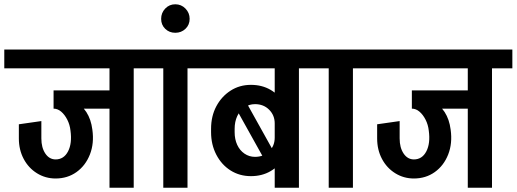

<svg xmlns="http://www.w3.org/2000/svg" viewBox="-45 -876 2411 896"><path d="M214 -43V-132Q253 -132 272.5 -169.5Q292 -207 284 -266L386 -271Q395 -207 374.5 -155Q354 -103 312 -73Q270 -43 214 -43ZM215 -43Q167 -43 127.5 -67.5Q88 -92 65.5 -134.5Q43 -177 43 -230H148Q148 -187 166.5 -159.5Q185 -132 215 -132ZM43 -229V-296L148 -311V-229ZM284 -266Q281 -294 269 -317.5Q257 -341 240.5 -355Q224 -369 205 -369V-423Q261 -423 298.5 -405Q336 -387 358 -353Q380 -319 386 -271ZM205 -369V-454H484V-369ZM-25 -557V-645H484V-557ZM466 0V-633H579V0ZM372 -557V-645H674V-557Z M717 0V-633H830V0ZM623 -557V-645H925V-557Z M773 -723Q745 -723 726 -741.5Q707 -760 707 -788Q707 -816 726 -836Q745 -856 773 -856Q801 -856 820.5 -836Q840 -816 840 -788Q840 -760 820.5 -741.5Q801 -723 773 -723Z M1237 -233V-301H1305V-233ZM1211 -92 1030 -417 1075 -451 1256 -126ZM875 -557V-645H1287V-557ZM940 -258V-276H1050V-258ZM1050 -275H940Q940 -334 964.5 -380Q989 -426 1031 -453Q1073 -480 1126 -480L1145 -390Q1118 -390 1096 -375Q1074 -360 1062 -334Q1050 -308 1050 -275ZM1305 -300H1237Q1237 -338 1211 -364Q1185 -390 1145 -390L1126 -480Q1178 -480 1218 -456.5Q1258 -433 1281.5 -392Q1305 -351 1305 -300ZM1050 -259Q1050 -226 1062 -200Q1074 -174 1096 -159Q1118 -144 1145 -144L1126 -54Q1073 -54 1031 -80.5Q989 -107 964.5 -154Q940 -201 940 -259ZM1305 -234Q1305 -183 1281.5 -142Q1258 -101 1218 -77.5Q1178 -54 1126 -54L1145 -144Q1185 -144 1211 -169.5Q1237 -195 1237 -234ZM1237 0V-633H1350V0ZM1143 -557V-645H1445V-557Z M1489 0V-633H1602V0ZM1395 -557V-645H1697V-557Z M1886 -43V-132Q1925 -132 1944.5 -169.5Q1964 -207 1956 -266L2058 -271Q2067 -207 2046.5 -155Q2026 -103 1984 -73Q1942 -43 1886 -43ZM1887 -43Q1839 -43 1799.5 -67.5Q1760 -92 1737.5 -134.5Q1715 -177 1715 -230H1820Q1820 -187 1838.5 -159.5Q1857 -132 1887 -132ZM1715 -229V-296L1820 -311V-229ZM1956 -266Q1953 -294 1941 -317.5Q1929 -341 1912.5 -355Q1896 -369 1877 -369V-423Q1933 -423 1970.5 -405Q2008 -387 2030 -353Q2052 -319 2058 -271ZM1877 -369V-454H2156V-369ZM1647 -557V-645H2156V-557ZM2138 0V-633H2251V0ZM2044 -557V-645H2346V-557Z"/></svg>

Font: Akshar Light Medium
Style: Regular
Weight: 500
Version: Version 1.100